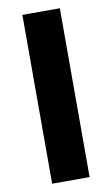

<svg xmlns="http://www.w3.org/2000/svg" viewBox="-86 -795 489 840"><g transform="rotate(-10 158.5 -375.0)"><path d="M242.2 0H75.7V-750H242.2Z"/></g></svg>

Font: Estedad-FD ExtraBold
Style: Regular
Weight: 800
Designer: Amin Abedi
Version: Version 7.3